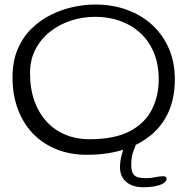

<svg xmlns="http://www.w3.org/2000/svg" viewBox="-20 -616 808 828"><path d="M354.5 51.5Q282.5 51.5 223.5 27.8Q164.5 4 122 -40.2Q79.5 -84.5 56.8 -145.8Q34 -207 34 -282Q34 -351 56 -403.2Q78 -455.5 115.5 -492.2Q153 -529 199.5 -552Q246 -575 295.2 -585.8Q344.5 -596.5 390 -596.5Q466 -596.5 529 -573.2Q592 -550 638 -507Q684 -464 709 -405Q734 -346 734 -274Q734 -194.5 707 -133.8Q680 -73 629.2 -31.8Q578.5 9.5 509 30.5Q439.5 51.5 354.5 51.5ZM364.5 -15.5Q474.5 -15.5 540 -50.2Q605.5 -85 635 -143.8Q664.5 -202.5 664.5 -273.5Q664.5 -339 643.2 -389.5Q622 -440 584.5 -474.2Q547 -508.5 497.5 -526Q448 -543.5 391 -543.5Q335 -543.5 284.2 -526.5Q233.5 -509.5 194.2 -478Q155 -446.5 132.2 -401.8Q109.5 -357 109.5 -301.5Q109.5 -233.5 128.5 -180.5Q147.5 -127.5 181.8 -90.8Q216 -54 262.8 -34.8Q309.5 -15.5 364.5 -15.5ZM597.5 191.5Q568.5 191.5 545.8 181.8Q523 172 510.2 152.8Q497.5 133.5 497.5 105.5Q497.5 80 504.5 53Q511.5 26 520.5 5.5Q527.5 -9 533.8 -16.8Q540 -24.5 551.5 -24.5Q560 -24.5 563.8 -20Q567.5 -15.5 567.5 -9Q567.5 8.5 556.8 32.2Q546 56 546 96Q546 121.5 554.2 133.8Q562.5 146 577.2 149.2Q592 152.5 611.5 152.5Q629 152.5 649.2 148.2Q669.5 144 682.5 144Q690 144 694.2 146.5Q698.5 149 698.5 155Q698.5 166 685.2 174.2Q672 182.5 649 187Q626 191.5 597.5 191.5Z"/></svg>

Font: Gluten ExtraLight
Style: Regular
Weight: 250
Designer: Tyler Finck
Foundry: Etcetera Type Company
Version: Version 1.300